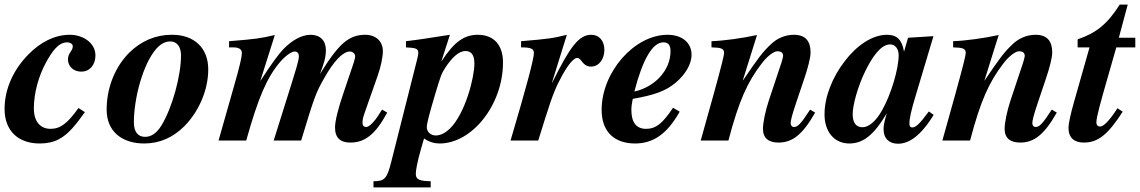

<svg xmlns="http://www.w3.org/2000/svg" viewBox="-25 -614 4981 839"><path d="M318 -142C270 -75 239 -51 196 -51C152 -51 123 -82 123 -140C123 -207 143 -280 176 -341C204 -392 231 -429 269 -429C281 -429 293 -422 293 -412C293 -390 272 -384 272 -354C272 -324 296 -301 330 -301C367 -301 392 -330 392 -372C392 -425 340 -462 280 -462C213 -462 151 -429 100 -377C38 -315 -5 -230 -5 -138C-5 -40 57 13 148 13C181 13 208 7 231 -5C276 -28 308 -72 346 -124Z M766 -372C766 -285 729 -145 680 -65C659 -31 635 -16 609 -16C579 -16 560 -36 560 -80C560 -182 599 -335 659 -402C678 -423 698 -433 719 -433C748 -433 766 -410 766 -372ZM724 -462C656 -462 592 -435 541 -385C481 -326 441 -235 441 -135C441 -37 511 13 605 13C672 13 731 -13 780 -62C841 -123 885 -217 885 -311C885 -403 825 -462 728 -462Z M1645 -135C1641 -130 1637 -124 1633 -117C1610 -80 1588 -59 1575 -59C1566 -59 1559 -65 1559 -77C1559 -95 1562 -103 1580 -154L1625 -282C1640 -325 1648 -365 1648 -391C1648 -432 1619 -462 1571 -462C1499 -462 1454 -422 1373 -290C1393 -342 1399 -367 1399 -395C1399 -437 1374 -462 1332 -462C1292 -462 1250 -436 1218 -404C1191 -377 1162 -336 1114 -262H1113L1176 -461C1113 -446 1089 -443 976 -434V-407H994C1020 -407 1032 -398 1032 -382C1032 -367 1024 -329 996 -232L930 0H1051C1104 -189 1141 -274 1198 -342C1220 -368 1248 -389 1263 -389C1273 -389 1281 -383 1281 -367C1281 -350 1268 -309 1236 -207L1171 0H1291C1349 -192 1356 -210 1392 -273C1434 -348 1474 -389 1504 -389C1516 -389 1527 -379 1527 -368C1527 -362 1524 -351 1520 -338L1476 -208C1454 -144 1439 -86 1439 -57C1439 -11 1463 9 1506 9C1568 9 1615 -25 1667 -122Z M2048 -336C2048 -275 2008 -118 1941 -52C1922 -34 1901 -22 1879 -22C1857 -22 1840 -38 1840 -58C1840 -75 1851 -116 1878 -207C1900 -280 1904 -293 1922 -320C1948 -359 1978 -391 2009 -391C2033 -391 2048 -376 2048 -336ZM1904 -347 1941 -462C1839 -446 1801 -440 1749 -434V-407C1794 -405 1803 -401 1803 -382C1803 -372 1794 -340 1781 -288L1685 92C1666 168 1655 178 1607 178V205H1857V178C1807 177 1792 170 1792 146C1792 132 1797 98 1816 32L1828 -9C1850 7 1875 13 1896 13C2038 13 2173 -156 2173 -341C2173 -415 2135 -462 2063 -462C2006 -462 1961 -434 1905 -347Z M2387 -253 2452 -462C2392 -447 2373 -444 2252 -434V-407C2296 -407 2308 -401 2308 -382C2308 -357 2277 -240 2206 0H2327L2358 -99C2391 -204 2406 -238 2432 -285C2459 -334 2483 -361 2497 -361C2517 -361 2519 -323 2558 -323C2591 -323 2616 -354 2616 -396C2616 -436 2593 -462 2559 -462C2505 -462 2467 -412 2388 -253Z M2905 -390C2905 -307 2837 -234 2747 -214C2783 -353 2826 -429 2874 -429C2898 -429 2905 -413 2905 -390ZM2916 -143C2870 -74 2841 -51 2798 -51C2756 -51 2734 -79 2734 -133C2734 -149 2736 -162 2740 -182C2837 -199 2885 -217 2928 -253C2968 -287 2997 -332 2997 -375C2997 -426 2957 -462 2892 -462C2747 -462 2604 -299 2604 -134C2604 -35 2663 13 2750 13C2827 13 2889 -26 2945 -126Z M3515 -135C3475 -73 3461 -59 3444 -59C3436 -59 3430 -66 3430 -76C3430 -86 3435 -109 3454 -165L3489 -269C3505 -316 3517 -361 3517 -385C3517 -434 3495 -462 3444 -462C3407 -462 3371 -447 3344 -421C3307 -386 3289 -362 3222 -263H3221L3283 -461C3219 -447 3140 -436 3084 -434V-407C3126 -406 3139 -402 3139 -383C3139 -371 3127 -324 3094 -204L3037 0H3158C3204 -174 3241 -255 3303 -336C3323 -363 3354 -390 3372 -390C3385 -390 3397 -386 3397 -369C3397 -366 3393 -351 3390 -341L3335 -176C3319 -128 3309 -77 3309 -51C3309 -10 3334 9 3377 9C3437 9 3482 -25 3537 -122Z M3902 -373C3902 -313 3869 -202 3830 -133C3803 -84 3771 -58 3744 -58C3718 -58 3701 -75 3701 -115C3701 -153 3722 -234 3757 -305C3785 -362 3823 -420 3865 -420C3887 -420 3902 -400 3902 -373ZM4034 -127C3993 -72 3977 -57 3961 -57C3953 -57 3949 -63 3949 -72C3949 -97 3955 -126 3979 -205L4054 -456L3943 -449L3926 -390H3925C3916 -441 3894 -462 3851 -462C3786 -462 3718 -415 3665 -345C3614 -278 3578 -194 3578 -114C3578 -38 3621 13 3686 13C3747 13 3794 -24 3850 -119C3838 -78 3836 -64 3836 -50C3836 -7 3862 14 3899 14C3946 14 3997 -18 4055 -112Z M4571 -135C4531 -73 4517 -59 4500 -59C4492 -59 4486 -66 4486 -76C4486 -86 4491 -109 4510 -165L4545 -269C4561 -316 4573 -361 4573 -385C4573 -434 4551 -462 4500 -462C4463 -462 4427 -447 4400 -421C4363 -386 4345 -362 4278 -263H4277L4339 -461C4275 -447 4196 -436 4140 -434V-407C4182 -406 4195 -402 4195 -383C4195 -371 4183 -324 4150 -204L4093 0H4214C4260 -174 4297 -255 4359 -336C4379 -363 4410 -390 4428 -390C4441 -390 4453 -386 4453 -369C4453 -366 4449 -351 4446 -341L4391 -176C4375 -128 4365 -77 4365 -51C4365 -10 4390 9 4433 9C4493 9 4538 -25 4593 -122Z M4936 -407V-449H4864L4903 -594H4868C4814 -509 4766 -470 4684 -442V-407H4736L4669 -171C4654 -119 4644 -74 4644 -56C4644 -12 4669 9 4711 9C4771 9 4815 -23 4881 -126L4858 -141C4824 -88 4798 -61 4782 -61C4774 -61 4766 -66 4766 -79C4766 -103 4784 -166 4819 -288L4853 -407Z"/></svg>

Font: XITS
Style: Bold Italic
Weight: 700
Italic angle: -16.33°
Designer: MicroPress Inc., with final additions and corrections provided by Coen Hoffman, Elsevier (retired)
Version: Version 1.302